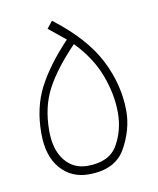

<svg xmlns="http://www.w3.org/2000/svg" viewBox="-59 -489 443 537"><g transform="rotate(-10 162.5 -220.5)"><path d="M151 0Q227 0 256 -52Q285 -104 285 -156Q285 -231 248.5 -302.5Q212 -374 124 -441L108 -421L156 -382Q98 -321 69 -265Q40 -209 40 -136Q40 -71 71 -35.5Q102 0 151 0ZM152 -24Q112 -24 87.5 -54.5Q63 -85 63 -139Q63 -207 90 -257.5Q117 -308 173 -366Q219 -319 240 -264Q261 -209 261 -156Q261 -106 237.5 -65Q214 -24 152 -24Z"/></g></svg>

Font: Noto Sans Arabic Condensed Thin
Style: Regular
Weight: 250
Width: 3
Designer: Nadine Chahine
Foundry: Monotype Imaging Inc.
Version: 1.001